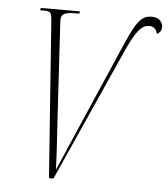

<svg xmlns="http://www.w3.org/2000/svg" viewBox="-52 -765 711 812"><g transform="rotate(5 303.5 -359.0)"><path d="M138 -662 186 0H205L456 -560C499 -656 522 -678 554 -678C570 -678 582 -669 588 -647C601 -655 607 -665 607 -677C607 -698 592 -718 560 -718C509 -718 491 -679 443 -570L294 -227C267 -164 230 -78 212 -38C211 -86 205 -178 201 -238L177 -646C176 -660 176 -666 176 -672C176 -696 192 -704 232 -704H253L255 -714H89L87 -704H104C131 -704 135 -699 138 -662Z"/></g></svg>

Font: Noto Serif Display ExtraCondensed ExtraLight
Style: Italic
Weight: 200
Width: 2
Italic angle: -12°
Designer: Monotype Design Team
Foundry: Monotype Imaging Inc.
Version: Version 2.009